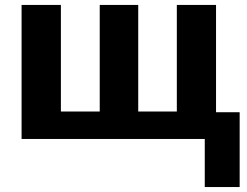

<svg xmlns="http://www.w3.org/2000/svg" viewBox="-20 -566 1008 782"><path d="M700.2 -545.9V-111.8H543V-545.9H386.2V-111.8H228V-545.9H67.9V0H814V195.8H956.1V-108.9H859.9V-545.9Z"/></svg>

Font: Avrile Sans
Style: Bold
Weight: 700
Designer: Monotype Design Team, Google (font), Stefan Peev (BGR Cyrillic), Cristiano Sobral (main changes)
Foundry: The Avrile Sans Project Authors
Version: Version 3.110